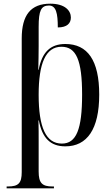

<svg xmlns="http://www.w3.org/2000/svg" viewBox="-20 -785 609 1043"><path d="M16 238H273V228H265C209 228 190 209 190 147V-16C190 -55 190 -92 189 -131H191C209 -36 253 10 335 10C453 10 519 -83 519 -271C519 -457 456 -546 335 -546C253 -546 208 -501 190 -406H188C189 -449 190 -493 190 -536V-639C190 -727 203 -755 246 -755C285 -755 294 -712 294 -636C345 -636 365 -659 365 -690C365 -727 333 -765 253 -765C147 -765 98 -703 98 -576V150C98 210 80 228 23 228H16ZM316 -5C229 -5 190 -94 190 -270C190 -441 228 -531 314 -531C394 -531 426 -458 426 -271C426 -83 395 -5 316 -5Z"/></svg>

Font: Noto Serif Display SemiCondensed
Style: Regular
Weight: 400
Width: 4
Designer: Monotype Design Team
Foundry: Monotype Imaging Inc.
Version: Version 2.009